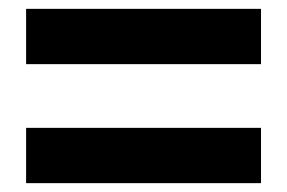

<svg xmlns="http://www.w3.org/2000/svg" viewBox="-20 -595 649 434"><path d="M39 -450H570V-575H39ZM39 -181H570V-306H39Z"/></svg>

Font: Source Han Sans HK Heavy
Style: Regular
Weight: 900
Designer: Ryoko NISHIZUKA 西塚涼子 (kana, bopomofo & ideographs); Paul D. Hunt (Latin, Greek & Cyrillic); Sandoll Communications 산돌커뮤니
Foundry: Adobe
Version: Version 2.000;hotconv 1.0.107;makeotfexe 2.5.65593